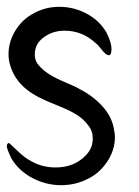

<svg xmlns="http://www.w3.org/2000/svg" viewBox="-24 -530 407 563"><path d="M86 -343Q100 -325 120 -312.5Q140 -300 169 -288Q198 -276 211 -268Q250 -248 278 -216.5Q306 -185 311 -146Q313 -137 313 -128Q313 -89 289 -54Q265 -19 228 -3Q195 13 155 13Q111 13 71 -8Q31 -29 9 -66Q-4 -94 -4 -101Q-4 -109 2 -111Q5 -109 27 -88Q49 -67 63 -60Q97 -39 139 -39Q195 -39 229 -76Q248 -96 248 -124Q248 -146 235 -162Q221 -181 201 -193.5Q181 -206 147.5 -219.5Q114 -233 104 -238Q27 -272 7 -335Q1 -352 1 -371Q1 -408 21.5 -441Q42 -474 75 -491Q109 -510 150 -510Q193 -510 231 -489.5Q269 -469 289 -433Q303 -405 303 -386Q303 -377 300 -370Q298 -368 295 -368Q287 -368 274.5 -384Q262 -400 257 -403Q218 -440 165 -440Q131 -440 105 -421Q78 -402 78 -370Q78 -355 86 -343Z"/></svg>

Font: EptKazoo
Style: Medium
Weight: 500
Version: Version 001.000